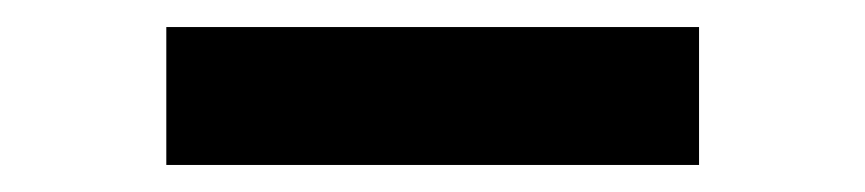

<svg xmlns="http://www.w3.org/2000/svg" viewBox="-20 -754 640 142"><path d="M103 -734H497V-632H103Z"/></svg>

Font: CMG Sans ExtraBold
Style: Regular
Weight: 800
Designer: Julieta Ulanovsky
Foundry: Julieta Ulanovsky
Version: Version 7.200